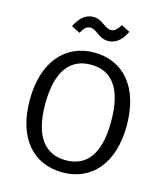

<svg xmlns="http://www.w3.org/2000/svg" viewBox="-139 -1072 1024 1190"><g transform="rotate(15 373.5 -477.5)"><path d="M436 -847C483 -847 523 -877 550 -936L495 -964C474 -932 458 -917 436 -917C418 -917 402 -928 384 -940C364 -955 342 -968 311 -968C259 -968 222 -929 198 -878L253 -850C271 -882 286 -899 311 -899C329 -899 346 -888 363 -875C382 -861 406 -847 436 -847ZM374 -756C190 -756 63 -615 63 -369C63 -121 189 13 374 13C559 13 685 -125 685 -370C685 -621 558 -756 374 -756ZM374 -678C504 -678 585 -588 585 -370C585 -153 503 -65 374 -65C248 -65 162 -153 162 -369C162 -588 246 -678 374 -678Z"/></g></svg>

Font: Glow Sans SC Normal Book
Style: Regular
Weight: 500
Designer: Ryoko NISHIZUKA (kana, bopomofo & ideographs); Paul D. Hunt (Latin, Greek & Cyrillic); Sandoll Communications, Soo-young
Version: Version 0.93